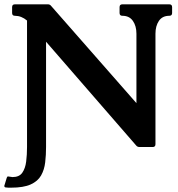

<svg xmlns="http://www.w3.org/2000/svg" viewBox="-21 -680 825 888"><path d="M192 0Q192 37 188 71Q184 105 169 131.5Q154 158 121 173Q88 188 30 188Q24 188 18 188Q12 188 7 187Q-1 187 -1 180Q-1 180 -1 179Q-1 178 0 176L10 143Q12 136 16 136Q20 136 26.5 137.5Q33 139 37 139Q68 139 82 119Q96 99 100 67.5Q104 36 104 0V-585Q78 -607 48 -607Q35 -607 35 -620V-647Q35 -660 48 -660H201Q210 -660 216 -652L610 -203V-524Q610 -560 593.5 -583.5Q577 -607 545 -607Q532 -607 532 -620V-647Q532 -660 545 -660H762Q775 -660 775 -647V-620Q775 -607 762 -607Q730 -607 714 -583.5Q698 -560 698 -524V-13Q698 0 685 0H624Q614 0 608 -8L192 -487Z"/></svg>

Font: Young Serif
Style: Regular
Weight: 400
Designer: Bastien Sozeau
Foundry: NBR — Bastien Sozeau
Version: Version 3.004; ttfautohint (v1.8.4.7-5d5b);gftools[0.9.33]